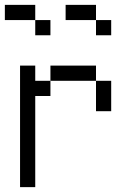

<svg xmlns="http://www.w3.org/2000/svg" viewBox="-20 -770 540 790"><path d="M187.5 -625V-687.5H125V-625ZM437.5 -625V-687.5H375V-625ZM62.5 -500Q62.5 -500 62.5 0H125Q125 0 125 -375H187.5V-437.5H125V-500ZM375 -437.5Q375 -437.5 375 -312.5H437.5Q437.5 -312.5 437.5 -437.5ZM187.5 -437.5H375V-500H187.5ZM125 -687.5V-750H0V-687.5ZM375 -687.5V-750H250V-687.5Z"/></svg>

Font: Unifont
Style: Regular
Weight: 500
Version: Version 15.1.04